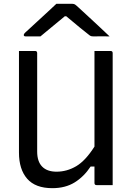

<svg xmlns="http://www.w3.org/2000/svg" viewBox="-20 -966 690 1002"><path d="M253 16Q165 16 122 -33Q79 -82 79 -170V-700H163Q174 -700 174 -689V-175Q174 -123 200 -96.5Q226 -70 275 -70Q329 -70 377.5 -98.5Q426 -127 473 -201V-700H557Q568 -700 568 -689V0H484Q473 0 473 -11V-97H453Q418 -44 369.5 -14Q321 16 253 16ZM274 -946H358Q366 -946 371.5 -942.5Q377 -939 392 -925Q403 -915 430.5 -889.5Q458 -864 491.5 -833Q525 -802 552 -776Q533 -777 511 -776.5Q489 -776 471 -776Q460 -776 455 -777.5Q450 -779 442 -786Q427 -797 397.5 -821.5Q368 -846 326 -881H318Q277 -847 246 -821.5Q215 -796 191 -776H115Q104 -776 104 -783Q104 -787 107.5 -791.5Q111 -796 127 -810Q144 -826 172.5 -852Q201 -878 229 -904Q257 -930 274 -946Z"/></svg>

Font: Recursive Sn Lnr St
Style: Regular
Weight: 400
Version: Version 1.079;hotconv 1.0.112;makeotfexe 2.5.65598; ttfautoh